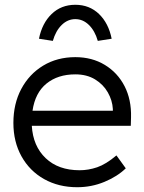

<svg xmlns="http://www.w3.org/2000/svg" viewBox="-20 -773 602 803"><path d="M303 10Q225 10 164.5 -24Q104 -58 70 -119Q36 -180 36 -259Q36 -339 69 -401Q102 -463 160.5 -498.5Q219 -534 295 -534Q365 -534 418.5 -501.5Q472 -469 501 -412.5Q530 -356 528 -282L527 -247H113Q118 -162 171 -111.5Q224 -61 313 -61Q350 -61 386.5 -73.5Q423 -86 467 -123L506 -69Q471 -35 417 -12.5Q363 10 303 10ZM295 -462Q222 -462 174.5 -423.5Q127 -385 116 -310H452V-317Q450 -353 431 -386.5Q412 -420 377.5 -441Q343 -462 295 -462ZM201 -602 143 -611Q156 -676 196 -714.5Q236 -753 295 -753Q354 -753 394 -714.5Q434 -676 447 -611L389 -602Q377 -644 352 -668.5Q327 -693 295 -693Q263 -693 238 -668.5Q213 -644 201 -602Z"/></svg>

Font: Lexend Deca Light
Style: Regular
Weight: 300
Designer: Bonnie Shaver-Troup, Thomas Jockin
Foundry: Lexend
Version: Version 1.008; ttfautohint (v1.8.4.7-5d5b)